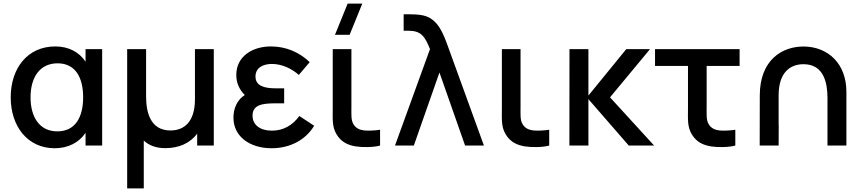

<svg xmlns="http://www.w3.org/2000/svg" viewBox="-20 -815 4819 1075"><path d="M286.5 15C361.5 15 423 -17 459 -71.5V0H552V-540H459V-469.5C423.5 -523.5 364.5 -555 289.5 -555C134.5 -555 40 -433.5 40 -270C40 -108.5 133.5 15 286.5 15ZM151 -269.5C151 -384.5 204.5 -460.5 302.5 -460.5C401 -460.5 445.5 -382.5 445.5 -270.5C445.5 -158.5 401.5 -79.5 301 -79.5C198 -79.5 151 -164 151 -269.5Z M692 240H785V-28C814 -0.5 854.5 14.5 905.5 14.5C983 14.5 1044.5 -14 1084 -66.5V0H1177V-540H1071.5V-259C1071.5 -131 1009.5 -84.5 934.5 -84.5C819.5 -84.5 798 -190.5 798 -274.5V-540H692Z M1500 15C1605 15 1691.5 -32 1739 -111L1656 -165.5C1617.5 -113 1566.5 -83.5 1502.5 -83.5C1436 -83.5 1394 -115.5 1394 -167.5C1394 -228.5 1449 -236.5 1523 -236.5H1571V-320.5H1523C1458 -320.5 1410.5 -335 1410.5 -386.5C1410.5 -436 1453 -457 1502.5 -457C1558.5 -457 1614 -430.5 1653 -395.5L1714 -467C1657 -522 1582 -555 1497 -555C1393 -555 1303 -499.5 1303 -395.5C1303 -352 1318.5 -315 1350.5 -283C1308.5 -256.5 1287 -208.5 1287 -156.5C1287 -47.5 1383 15 1500 15Z M1971 4.5C2007.5 10.5 2069.5 10.5 2108 0V-88.5C2080 -84 2047 -82.5 2019.5 -84.5C1995 -87.5 1972 -96.5 1958.5 -120.5C1945 -143.5 1947.5 -172.5 1947.5 -217.5V-540H1843V-212.5C1843 -148 1838.5 -106.5 1864 -63.5C1891 -18 1930 -2.5 1971 4.5ZM1855.5 -620H1937.5L2008.5 -795H1926.5Z M2387.5 -540 2191.5 0H2297L2440.5 -409L2584 0H2689.5L2493.5 -540C2462 -627.5 2433 -709.5 2350 -728.5C2323 -734.5 2288 -735 2276 -735H2240V-643H2266C2338 -643 2359 -611.5 2387.5 -540Z M2918 4.5C2954.5 10.5 3016.5 10.5 3055 0V-88.5C3027 -84 2994 -82.5 2966.5 -84.5C2942 -87.5 2919 -96.5 2905.5 -120.5C2892 -143.5 2894.5 -172.5 2894.5 -217.5V-540H2790V-212.5C2790 -148 2785.5 -106.5 2811 -63.5C2838 -18 2877 -2.5 2918 4.5Z M3168 0H3274.5V-260L3500.5 0H3642.5L3395.5 -270L3619.5 -540H3486.5L3274.5 -280V-540H3168.5Z M3960 4.5C3996.5 10.5 4058.5 10.5 4097 0V-88.5C4069 -84 4036 -82.5 4008.5 -84.5C3984 -87.5 3961 -96.5 3947.5 -120.5C3934 -143.5 3936.5 -172.5 3936.5 -217.5V-446H4121V-540H3647.5V-446H3832V-212.5C3832 -148 3827.5 -106.5 3853 -63.5C3880 -18 3919 -2.5 3960 4.5Z M4613 -265.5V0H4719V-300C4719 -462 4613.5 -551.5 4485.5 -554.5C4359.5 -557.5 4234 -479 4234 -281L4233.5 0H4339.5L4340 -108.5L4339.5 -120.5V-281C4339.5 -409 4403.5 -455.5 4479 -455.5C4593.5 -455.5 4613 -349.5 4613 -265.5Z"/></svg>

Font: Eudonet SemiBold
Style: Regular
Weight: 600
Designer: Mikhail Sharanda
Foundry: Mikhail Sharanda
Version: Version 4.503;Glyphs 3.1.2 (3151)